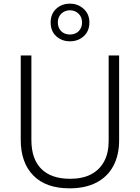

<svg xmlns="http://www.w3.org/2000/svg" viewBox="-20 -1016 762 1046"><path d="M629 -252Q629 -171 597.5 -112Q566 -53 505.5 -21.5Q445 10 359 10Q230 10 161.5 -60Q93 -130 93 -254V-714H151V-254Q151 -150 205 -96Q259 -42 362 -42Q430 -42 476.5 -66.5Q523 -91 547.5 -137Q572 -183 572 -248V-714H629ZM361 -791Q317 -791 286.5 -818.5Q256 -846 256 -894Q256 -940 286 -968Q316 -996 361 -996Q405 -996 436 -967.5Q467 -939 467 -894Q467 -847 436.5 -819Q406 -791 361 -791ZM361 -828Q391 -828 409 -846.5Q427 -865 427 -894Q427 -923 408 -941.5Q389 -960 361 -960Q333 -960 314 -941.5Q295 -923 295 -894Q295 -865 313 -846.5Q331 -828 361 -828Z"/></svg>

Font: Noto Sans Hebrew Light
Style: Regular
Weight: 300
Designer: Monotype Design Team
Foundry: Monotype Imaging Inc.
Version: Version 2.003